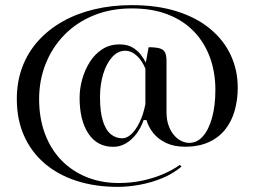

<svg xmlns="http://www.w3.org/2000/svg" viewBox="-20 -626 992 748"><path d="M493.5 -606Q592.4 -606 669 -581.8Q745.7 -557.6 798.6 -513.7Q851.6 -469.9 878.9 -411.3Q906.2 -352.8 906.2 -284.7Q906.2 -237.5 894.4 -195.5Q882.7 -153.6 857.8 -122.1Q833 -90.5 793.9 -72.5Q754.8 -54.4 700.6 -54.4Q657.6 -54.4 626.4 -69.5Q595.2 -84.6 576.6 -108.3Q558 -132.1 550.7 -158.3H539.5Q529 -127.7 511.1 -104.2Q493.2 -80.8 470.4 -67.4Q447.5 -54 421.6 -54Q358.1 -54 324.1 -105.9Q290.1 -157.7 290.1 -244.8Q290.1 -280.7 300.3 -317.3Q310.5 -353.9 330.1 -384.8Q349.6 -415.8 378.7 -434.4Q407.7 -453 445.5 -453Q475 -453 494.4 -442.1Q513.9 -431.1 526.9 -415Q540 -398.8 548.1 -382.3L559 -442Q586.1 -442 601.2 -437.8Q616.3 -433.7 622.5 -422.6Q628.7 -411.6 628.7 -388.6V-189.3Q628.7 -159.3 637 -136.6Q645.2 -113.9 658.4 -98.9Q671.6 -83.8 686.9 -76.6Q702.3 -69.4 717.1 -69.4Q747.9 -69.4 770.5 -95Q793.1 -120.6 806.1 -167.3Q819.1 -214 819.1 -276Q819.1 -343.7 798.2 -401.5Q777.3 -459.3 736.4 -502.3Q695.6 -545.4 634.7 -569.3Q573.7 -593.2 493.5 -593.2Q411.5 -593.2 344.9 -565.9Q278.3 -538.7 230.9 -490.2Q183.5 -441.7 158 -377.6Q132.4 -313.5 132.4 -240Q132.4 -166.3 154.8 -105.8Q177.1 -45.4 218.4 -2.5Q259.7 40.3 316.9 63.7Q374 87 443.2 87Q489.5 87 532.9 78Q576.3 69 614 53Q651.7 37 680.7 16.4L687.4 22.7Q654.4 50.7 611.5 68.3Q568.5 85.9 523.7 93.9Q478.8 102 438.9 102Q349.7 102 277.3 78.3Q204.8 54.6 153 9.9Q101.2 -34.8 73.3 -97.9Q45.5 -161.1 45.5 -240Q45.5 -307.9 67 -365Q88.5 -422.1 128.7 -466.6Q168.8 -511.2 224.2 -542.4Q279.6 -573.6 347.8 -589.8Q416 -606 493.5 -606ZM456.3 -87.2Q473.9 -87.2 491.4 -103.2Q508.8 -119.2 523.5 -149Q538.2 -178.7 546.4 -220.2V-358.9Q532.8 -391.1 511.9 -409.8Q491.1 -428.4 468.6 -428.4Q439.1 -428.4 416.7 -403.3Q394.3 -378.2 381.9 -337.1Q369.6 -296 369.6 -248.3Q369.6 -189.7 381 -154Q392.5 -118.4 412.1 -102.8Q431.6 -87.2 456.3 -87.2Z"/></svg>

Font: Kalnia Thin
Style: Regular
Weight: 100
Version: Version 1.105